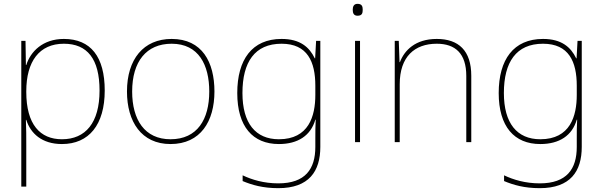

<svg xmlns="http://www.w3.org/2000/svg" viewBox="-20 -741 3144 1001"><path d="M313 -538C203 -538 139 -472 117 -402H115L113 -528H91V232H117V15C117 -27 117 -71 115 -116H117C139 -46 198 10 303 10C444 10 526 -91 526 -269C526 -445 453 -538 313 -538ZM313 -513C435 -513 499 -434 499 -269C499 -101 426 -15 303 -15C189 -15 117 -92 117 -262V-265C117 -421 185 -513 313 -513Z M1098 -264C1098 -417 1034 -538 875 -538C728 -538 642 -432 642 -264C642 -107 717 10 869 10C1026 10 1098 -109 1098 -264ZM669 -264C669 -420 743 -513 875 -513C1016 -513 1071 -402 1071 -264C1071 -119 1009 -15 869 -15C734 -15 669 -117 669 -264Z M1448 -538C1294 -538 1217 -430 1217 -256C1217 -81 1298 10 1434 10C1533 10 1600 -34 1624 -117H1626C1624 -78 1624 -56 1624 -17V25C1624 140 1572 215 1431 215C1356 215 1293 196 1245 173V203C1293 223 1350 240 1431 240C1591 240 1650 152 1650 25V-528H1628L1623 -437H1621C1593 -495 1545 -538 1448 -538ZM1448 -513C1583 -513 1624 -419 1624 -294V-246C1624 -136 1590 -15 1434 -15C1312 -15 1244 -99 1244 -256C1244 -417 1308 -513 1448 -513Z M1844 -721C1824 -721 1819 -706 1819 -690C1819 -673 1824 -659 1844 -659C1868 -659 1871 -673 1871 -690C1871 -706 1868 -721 1844 -721ZM1857 -528H1831V0H1857Z M2257 -538C2145 -538 2088 -478 2065 -417H2063L2059 -528H2038V0H2064V-302C2064 -446 2142 -513 2257 -513C2354 -513 2411 -462 2411 -345V0H2437V-346C2437 -477 2371 -538 2257 -538Z M2811 -538C2657 -538 2580 -430 2580 -256C2580 -81 2661 10 2797 10C2896 10 2963 -34 2987 -117H2989C2987 -78 2987 -56 2987 -17V25C2987 140 2935 215 2794 215C2719 215 2656 196 2608 173V203C2656 223 2713 240 2794 240C2954 240 3013 152 3013 25V-528H2991L2986 -437H2984C2956 -495 2908 -538 2811 -538ZM2811 -513C2946 -513 2987 -419 2987 -294V-246C2987 -136 2953 -15 2797 -15C2675 -15 2607 -99 2607 -256C2607 -417 2671 -513 2811 -513Z"/></svg>

Font: Noto Sans Gurmukhi UI Thin
Style: Regular
Weight: 100
Designer: Jelle Bosma - Monotype Design Team
Foundry: Monotype Imaging Inc.
Version: Version 2.004